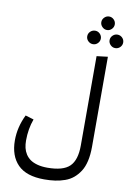

<svg xmlns="http://www.w3.org/2000/svg" viewBox="-129 -1138 971 1430"><g transform="rotate(10 356.5 -423.5)"><path d="M627.9 -1012.2Q627.9 -991.2 612.8 -976.1Q597.7 -960.9 577.1 -960.9Q556.6 -960.9 541.3 -976.3Q525.9 -991.7 525.9 -1012.2Q525.9 -1032.7 541.3 -1047.9Q556.6 -1063 577.1 -1063Q597.7 -1063 612.8 -1047.9Q627.9 -1032.7 627.9 -1012.2ZM493.2 -838.9Q471.7 -838.9 456.3 -854Q440.9 -869.1 440.9 -890.1Q440.9 -911.1 456.3 -926Q471.7 -940.9 493.2 -940.9Q513.7 -940.9 528.8 -925.8Q543.9 -910.6 543.9 -890.1Q543.9 -869.1 528.8 -854Q513.7 -838.9 493.2 -838.9ZM661.1 -940.9Q682.6 -940.9 697.8 -926Q712.9 -911.1 712.9 -890.1Q712.9 -869.1 697.8 -854Q682.6 -838.9 661.1 -838.9Q640.6 -838.9 625.2 -854.2Q609.9 -869.6 609.9 -890.1Q609.9 -910.6 625.2 -925.8Q640.6 -940.9 661.1 -940.9ZM535.2 -80.1V-755.9L619.1 -766.1V-85Q619.1 -25.4 608.4 22Q597.7 69.3 576.7 101.8Q555.7 134.3 528.6 157Q501.5 179.7 465.6 192.4Q429.7 205.1 392.3 210.4Q355 215.8 310.1 215.8Q174.3 215.8 109.6 149.9Q44.9 84 44.9 -33.2Q44.9 -133.3 91.8 -229L154.8 -210Q127 -134.8 127 -45.9Q127 -16.1 132.8 9Q138.7 34.2 152.8 56.2Q167 78.1 188.5 93.3Q210 108.4 242.9 117.2Q275.9 126 317.9 126Q437 126 486.1 78.1Q535.2 30.3 535.2 -80.1Z"/></g></svg>

Font: FiraGO
Style: Regular
Weight: 400
Designer: bBox Type
Foundry: bBox Type GmbH
Version: Version 1.001;PS 001.001;hotconv 1.0.88;makeotf.lib2.5.64775